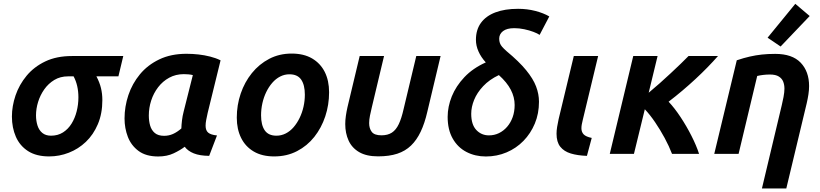

<svg xmlns="http://www.w3.org/2000/svg" viewBox="-20 -824 4392 1028"><path d="M243.2 13.5Q174.5 13.5 130.2 -15Q86 -43.5 64.9 -92Q43.8 -140.5 43.8 -199.8Q43.8 -255.8 63.2 -313.1Q82.8 -370.5 122.4 -418.4Q162 -466.2 222.4 -495.1Q282.8 -524 365.2 -524H640L614 -415.2H496.2Q513.2 -383.2 520.6 -352.6Q528 -322 528 -288Q528 -215.8 504 -159.2Q480 -102.8 439.8 -64.5Q399.5 -26.2 348.6 -6.4Q297.8 13.5 243.2 13.5ZM253 -97.5Q289.8 -97.5 317.4 -115.1Q345 -132.8 363.1 -162Q381.2 -191.2 390.5 -227.9Q399.8 -264.5 399.8 -302.8Q399.8 -334.5 393.4 -362.9Q387 -391.2 374 -415.2H344.5Q302.8 -415.2 270.8 -395.9Q238.8 -376.5 216.9 -345.4Q195 -314.2 183.9 -277.9Q172.8 -241.5 172.8 -206.5Q172.8 -176.8 180.8 -151.8Q188.8 -126.8 206.8 -112.1Q224.8 -97.5 253 -97.5Z M827 13.8Q762 13.8 722.2 -15.5Q682.5 -44.8 664.6 -91.1Q646.8 -137.5 646.8 -189.8Q646.8 -253.2 667.4 -314.8Q688 -376.2 729.2 -426.2Q770.5 -476.2 833 -506.1Q895.5 -536 978.5 -536Q1011 -536 1043 -532.4Q1075 -528.8 1105.2 -521.1Q1135.5 -513.5 1161 -501L1091.8 -219Q1087.2 -198.5 1084 -181.5Q1080.8 -164.5 1080.8 -151.2Q1080.8 -125.5 1094.8 -113.8Q1108.8 -102 1141.8 -98.8L1100 10.5Q1049.2 10 1017.6 -2.8Q986 -15.5 969 -38.2Q945.5 -20 909.8 -3.1Q874 13.8 827 13.8ZM858.8 -96.8Q884.2 -96.8 906.6 -106.9Q929 -117 951 -136.2Q951.5 -155.5 954.4 -179.4Q957.2 -203.2 963.2 -226.2L1012.5 -422Q1002 -424.8 988.5 -425.9Q975 -427 964.2 -427Q920.8 -427 885.9 -407.9Q851 -388.8 826.6 -356.9Q802.2 -325 789.5 -285.8Q776.8 -246.5 776.8 -205.5Q776.8 -176 783.9 -151.5Q791 -127 808.9 -111.9Q826.8 -96.8 858.8 -96.8Z M1448.2 13.5Q1383.5 13.5 1338.9 -12.6Q1294.2 -38.8 1271 -85.5Q1247.8 -132.2 1247.8 -194Q1247.8 -261.5 1268.8 -323Q1289.8 -384.5 1328.6 -432.6Q1367.5 -480.8 1421.5 -509Q1475.5 -537.2 1541.5 -537.2Q1606.5 -537.2 1651 -511.1Q1695.5 -485 1718.8 -438.8Q1742 -392.5 1742 -330Q1742 -262.5 1721.5 -200.9Q1701 -139.2 1662.9 -91.1Q1624.8 -43 1570.4 -14.8Q1516 13.5 1448.2 13.5ZM1460 -97.5Q1486.5 -97.5 1510 -109.5Q1533.5 -121.5 1552.1 -143.1Q1570.8 -164.8 1584.2 -192.6Q1597.8 -220.5 1605 -252.4Q1612.2 -284.2 1612.2 -317.2Q1612.2 -369.2 1592.5 -397.8Q1572.8 -426.2 1529.8 -426.2Q1503.2 -426.2 1479.9 -414.2Q1456.5 -402.2 1437.8 -380.6Q1419 -359 1405.5 -331.1Q1392 -303.2 1384.9 -271.4Q1377.8 -239.5 1377.8 -206.5Q1377.8 -154.5 1397.5 -126Q1417.2 -97.5 1460 -97.5Z M2004.2 13.2Q1942 13.2 1903.1 -9.5Q1864.2 -32.2 1846.4 -71.5Q1828.5 -110.8 1828.5 -159.8Q1828.5 -181 1831.8 -203.6Q1835 -226.2 1840.5 -250.5L1905.8 -524H2036.2L1970.8 -249.5Q1965.2 -226.8 1960.9 -205.1Q1956.5 -183.5 1956.5 -165Q1956.5 -136.2 1970.5 -117.9Q1984.5 -99.5 2022.5 -99.5Q2056.2 -99.5 2078.4 -114Q2100.5 -128.5 2115.1 -159.4Q2129.8 -190.2 2141 -240.2L2208.8 -524H2339L2267.8 -225Q2253.8 -164 2232.5 -119.1Q2211.2 -74.2 2180.8 -44.8Q2150.2 -15.2 2107.1 -1Q2064 13.2 2004.2 13.2Z M2581.5 13.8Q2524.2 13.8 2477.8 -10.2Q2431.2 -34.2 2404 -81.9Q2376.8 -129.5 2376.8 -198.2Q2376.8 -252.8 2399 -307.9Q2421.2 -363 2466.5 -410.9Q2511.8 -458.8 2581 -489.8Q2555.2 -518.2 2541.8 -548.8Q2528.2 -579.2 2528.2 -610.8Q2528.2 -664.8 2555.2 -701.8Q2582.2 -738.8 2632.8 -757.8Q2683.2 -776.8 2754 -776.8Q2802.5 -776.8 2846.1 -765.5Q2889.8 -754.2 2921 -736L2869.2 -637.2Q2858.2 -645 2836 -653.4Q2813.8 -661.8 2786.8 -667.5Q2759.8 -673.2 2733.5 -673.2Q2693.8 -673.2 2673.2 -657.4Q2652.8 -641.5 2652.8 -617Q2652.8 -604 2656.5 -593.4Q2660.2 -582.8 2669 -572.8Q2677.8 -562.8 2692 -550.2Q2759.8 -494 2797.2 -448Q2834.8 -402 2850.2 -361.2Q2865.8 -320.5 2865.8 -279Q2865.8 -215.8 2843.6 -162.6Q2821.5 -109.5 2782.8 -69.8Q2744 -30 2692.2 -8.1Q2640.5 13.8 2581.5 13.8ZM2597.8 -99.2Q2626.8 -99.2 2651.5 -111.2Q2676.2 -123.2 2695.2 -145.1Q2714.2 -167 2724.9 -196.8Q2735.5 -226.5 2735.5 -262Q2735.5 -303.8 2714.9 -343.5Q2694.2 -383.2 2651 -422Q2600 -397.8 2567 -362.6Q2534 -327.5 2518.5 -289.1Q2503 -250.8 2503 -214.8Q2503 -157 2530.2 -128.1Q2557.5 -99.2 2597.8 -99.2Z M3122.5 10.5Q3072.5 8.8 3036.1 -2.2Q2999.8 -13.2 2979.8 -38.4Q2959.8 -63.5 2959.8 -108Q2959.8 -125 2963 -144.8Q2966.2 -164.5 2971 -186.2L3052.2 -524H3182.5L3100.2 -181.8Q3097 -168.8 3095 -158.1Q3093 -147.5 3093 -137.2Q3093 -117.2 3105 -104.6Q3117 -92 3148.2 -85.5Z M3244.8 0 3370.5 -524H3500.8L3453.2 -327.5Q3482.2 -351.5 3512.6 -378.5Q3543 -405.5 3571.2 -431.9Q3599.5 -458.2 3624.2 -482.1Q3649 -506 3666.5 -524H3824.2Q3798.5 -494.8 3768.1 -463.6Q3737.8 -432.5 3703.8 -401Q3669.8 -369.5 3633.8 -339Q3597.8 -308.5 3559.8 -279.5Q3591.8 -245.5 3623.8 -197.1Q3655.8 -148.8 3682.1 -96.9Q3708.5 -45 3723 0H3578.2Q3562.5 -41 3538.8 -85Q3515 -129 3487.6 -169.4Q3460.2 -209.8 3432.5 -239L3374.2 0Z M4059.5 185 4166 -262Q4170.2 -278.5 4175.1 -304.5Q4180 -330.5 4180 -349.2Q4180 -369.8 4173.5 -386.6Q4167 -403.5 4150.1 -414.2Q4133.2 -425 4102.2 -425Q4084 -425 4066.5 -422.9Q4049 -420.8 4034.2 -417.2L3934.5 0H3804.2L3924.8 -501.2Q3962.8 -514 3994.8 -521.2Q4026.8 -528.5 4059.4 -532Q4092 -535.5 4130.5 -535.5Q4221.8 -535.5 4266.9 -488.4Q4312 -441.2 4312 -363.2Q4312 -342.2 4308.5 -319.1Q4305 -296 4299.5 -272L4190 185ZM4159.5 -575 4089.8 -622.2 4238.2 -803.5 4315.2 -738.2Z"/></svg>

Font: Ubuntu Sans
Style: Italic
Weight: 400
Italic angle: -13.5°
Designer: Dalton Maag Ltd
Foundry: Dalton Maag Ltd
Version: Version 1.006